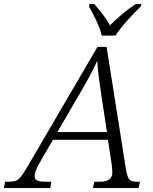

<svg xmlns="http://www.w3.org/2000/svg" viewBox="-78 -951 775 971"><path d="M-58 0 -52 -32H-34Q-11 -32 2.5 -37Q16 -42 29 -59Q42 -76 62 -110L415 -714H461L558 -101Q565 -56 575.5 -44Q586 -32 614 -32H630L623 0H392L399 -32H427Q490 -32 490 -78Q490 -88 489 -100Q488 -112 487 -118L468 -244H190L120 -124Q110 -106 103.5 -89Q97 -72 97 -62Q97 -45 109 -38.5Q121 -32 151 -32H182L176 0ZM328 -482 212 -283H463L434 -473Q428 -517 421.5 -562.5Q415 -608 414 -644Q398 -608 377 -569Q356 -530 328 -482ZM437 -771Q428 -806 408.5 -847.5Q389 -889 372 -918L375 -931H398Q422 -904 441.5 -878.5Q461 -853 478 -823Q504 -849 537.5 -877.5Q571 -906 609 -931H637L634 -918Q599 -885 564.5 -846Q530 -807 505 -771Z"/></svg>

Font: Noto Serif Light
Style: Italic
Weight: 300
Italic angle: -12°
Designer: Monotype Design Team
Foundry: Monotype Imaging Inc.
Version: Version 2.013